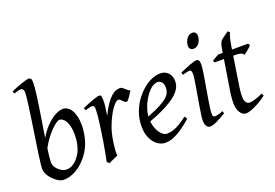

<svg xmlns="http://www.w3.org/2000/svg" viewBox="-103 -1044 1957 1366"><g transform="rotate(-20 875.5 -361.0)"><path d="M294.9 -392.1Q285.6 -392.1 268.1 -380.1Q250.5 -368.2 229.2 -346.4Q208 -324.7 185.8 -295.2Q163.6 -265.6 145.5 -230.5Q140.1 -195.3 137.5 -167.7Q134.8 -140.1 134.8 -125Q134.8 -112.3 142.3 -97.7Q149.9 -83 162.6 -70.6Q175.3 -58.1 191.2 -50Q207 -42 224.1 -42Q241.7 -42 256.8 -48.3Q272 -54.7 284.9 -64.7Q297.9 -74.7 308.1 -87.2Q318.4 -99.6 326.2 -111.8Q337.4 -129.4 344.2 -148.4Q351.1 -167.5 355 -186.5Q358.9 -205.6 360.4 -223.9Q361.8 -242.2 361.8 -258.8Q361.8 -292.5 355.7 -317.6Q349.6 -342.8 340.1 -359.4Q330.6 -376 318.6 -384Q306.6 -392.1 294.9 -392.1ZM432.1 -297.9Q431.2 -246.1 416.7 -193.6Q402.3 -141.1 367.2 -91.8Q350.6 -69.8 330.3 -49.6Q310.1 -29.3 286.1 -13.9Q262.2 1.5 234.9 10.7Q207.5 20 176.8 20Q166.5 20 154.1 14.9Q141.6 9.8 128.7 0.5Q115.7 -8.8 103.3 -21Q90.8 -33.2 81.3 -47.1Q71.8 -61 65.9 -76.2Q60.1 -91.3 60.1 -106Q60.1 -118.7 63.2 -146Q66.4 -173.3 71.5 -210Q76.7 -246.6 83.3 -289.6Q89.8 -332.5 96.4 -377.2Q103 -421.9 109.6 -465.6Q116.2 -509.3 121.3 -546.9Q126.5 -584.5 129.6 -613.3Q132.8 -642.1 132.8 -657.2Q132.8 -668.5 130.4 -675Q127.9 -681.6 124 -684.8Q120.1 -688 115.7 -689Q111.3 -689.9 106.9 -689.9Q102.5 -689.9 94.2 -688Q85.9 -686 77.9 -683.3Q69.8 -680.7 64 -678.7Q58.1 -676.8 58.1 -676.8L51.8 -695.8Q72.3 -705.1 93.8 -713.4Q115.2 -721.7 134 -728Q152.8 -734.4 167 -738.3Q181.2 -742.2 187 -742.2Q200.7 -742.2 205.8 -733.4Q210.9 -724.6 210.9 -702.1Q210.9 -687.5 208.5 -662.6Q206.1 -637.7 201.9 -606.2Q197.8 -574.7 192.1 -537.8Q186.5 -501 180.4 -461.9Q174.3 -422.9 168 -383.1Q161.6 -343.3 156.2 -306.2Q181.2 -348.1 207.8 -377Q234.4 -405.8 259.3 -423.6Q284.2 -441.4 305.9 -449.2Q327.6 -457 342.8 -457Q361.8 -457 378.4 -446.5Q395 -436 407 -416Q418.9 -396 425.8 -366.2Q432.6 -336.4 432.1 -297.9Z M841.8 -415Q835.9 -407.2 828.9 -396Q821.8 -384.8 814.7 -374.3Q807.6 -363.8 801.3 -356.4Q794.9 -349.1 790 -349.1Q780.8 -349.1 774.2 -354.5Q767.6 -359.9 762 -366Q756.3 -372.1 750.7 -377.4Q745.1 -382.8 737.8 -382.8Q725.1 -382.8 708.3 -365.5Q691.4 -348.1 674.6 -320.1Q657.7 -292 642.3 -257.1Q627 -222.2 616.7 -187Q611.3 -168.5 607.2 -146.2Q603 -124 599.9 -100.6Q596.7 -77.1 595.2 -54.4Q593.8 -31.7 594.7 -12.2Q588.4 -8.8 578.9 -4.6Q569.3 -0.5 559.3 3.9Q549.3 8.3 540 12.5Q530.8 16.6 524.9 20L508.8 4.9Q516.1 -29.8 522.9 -66.9Q529.8 -104 535.9 -140.9Q542 -177.7 547.1 -212.9Q552.2 -248 555.9 -278.3Q559.6 -308.6 561.8 -332.5Q564 -356.4 564 -371.1Q564 -382.3 562.3 -388.9Q560.5 -395.5 557.9 -398.7Q555.2 -401.9 551.5 -402.8Q547.9 -403.8 543.9 -403.8Q539.6 -403.8 531 -401.9Q522.5 -399.9 514.2 -397.7Q505.9 -395.5 499.8 -393.8Q493.7 -392.1 493.7 -392.1L486.8 -410.2Q507.3 -419.4 528.1 -428Q548.8 -436.5 566.9 -442.9Q585 -449.2 598.4 -453.1Q611.8 -457 617.7 -457Q624.5 -457 628.4 -454.6Q632.3 -452.1 634 -446Q635.7 -439.9 636.2 -429Q636.7 -418 636.7 -400.9Q636.7 -395.5 635.3 -382.8Q633.8 -370.1 631.8 -355.2Q629.9 -340.3 627.7 -325.7Q625.5 -311 624 -301.8Q647.5 -350.1 668.5 -380.4Q689.5 -410.6 708.3 -427.7Q727.1 -444.8 744.1 -450.9Q761.2 -457 776.9 -457Q785.6 -457 792.7 -452.1Q799.8 -447.3 807.1 -440.4Q814.5 -433.6 822.8 -426.5Q831.1 -419.4 841.8 -415Z M988.3 -381.8Q972.2 -367.2 956.8 -346.2Q941.4 -325.2 929 -300.8Q916.5 -276.4 908.2 -249.8Q899.9 -223.1 897.9 -197.3Q961.9 -222.2 999.3 -242.4Q1036.6 -262.7 1055.7 -280.8Q1074.7 -298.8 1080.1 -315.4Q1085.4 -332 1085.4 -349.1Q1085.4 -364.3 1081.5 -375.2Q1077.6 -386.2 1071.3 -392.8Q1064.9 -399.4 1056.9 -402.6Q1048.8 -405.8 1040.5 -405.8Q1032.7 -405.8 1017.6 -400.1Q1002.4 -394.5 988.3 -381.8ZM1163.6 -371.1Q1163.6 -357.4 1160.4 -342.3Q1157.2 -327.1 1147.2 -311Q1137.2 -294.9 1119.4 -277.3Q1101.6 -259.8 1072 -241Q1042.5 -222.2 1000 -201.9Q957.5 -181.6 898.4 -159.7Q901.4 -132.3 909.9 -109.9Q918.5 -87.4 929.9 -71.3Q941.4 -55.2 954.8 -46.1Q968.3 -37.1 981.4 -37.1Q991.7 -37.1 1006.3 -39.3Q1021 -41.5 1040.3 -48.8Q1059.6 -56.2 1083.7 -70.3Q1107.9 -84.5 1137.2 -107.9Q1142.6 -105 1146.7 -98.4Q1150.9 -91.8 1152.3 -87.9Q1112.3 -53.2 1081.5 -32Q1050.8 -10.7 1026.6 0.7Q1002.4 12.2 983.2 16.1Q963.9 20 946.3 20Q930.2 20 909.7 11Q889.2 2 871.1 -17.8Q853 -37.6 840.6 -69.6Q828.1 -101.6 828.1 -147.9Q828.1 -186 837.4 -222.9Q846.7 -259.8 864 -293.7Q881.3 -327.6 906.7 -357.9Q932.1 -388.2 964.4 -413.1Q975.6 -421.9 989.7 -429.9Q1003.9 -438 1019.3 -444.1Q1034.7 -450.2 1050.5 -453.6Q1066.4 -457 1081.5 -457Q1102.5 -457 1117.9 -449.5Q1133.3 -441.9 1143.6 -429.7Q1153.8 -417.5 1158.7 -402.1Q1163.6 -386.7 1163.6 -371.1Z M1425.8 -616.2Q1425.8 -602.5 1421.6 -589.1Q1417.5 -575.7 1409.7 -564.7Q1401.9 -553.7 1390.6 -546.9Q1379.4 -540 1365.7 -540Q1350.6 -540 1342.3 -548.8Q1334 -557.6 1334 -574.2Q1334 -587.4 1338.4 -600.8Q1342.8 -614.3 1350.6 -625.5Q1358.4 -636.7 1369.4 -643.8Q1380.4 -650.9 1394 -650.9Q1409.2 -650.9 1417.5 -641.8Q1425.8 -632.8 1425.8 -616.2ZM1412.6 -35.2Q1389.6 -21.5 1371.3 -11.2Q1353 -1 1337.9 6.1Q1322.8 13.2 1310.5 16.6Q1298.3 20 1287.6 20Q1271 20 1261.2 4.6Q1251.5 -10.7 1251.5 -37.1Q1251.5 -51.8 1255.1 -78.9Q1258.8 -106 1264.2 -138.9Q1269.5 -171.9 1275.9 -207.8Q1282.2 -243.7 1287.6 -276.1Q1293 -308.6 1296.6 -333.7Q1300.3 -358.9 1300.3 -371.1Q1300.3 -382.3 1298.8 -388.9Q1297.4 -395.5 1294.9 -398.7Q1292.5 -401.9 1288.6 -402.8Q1284.7 -403.8 1280.3 -403.8Q1276.4 -403.8 1268.1 -401.9Q1259.8 -399.9 1251.7 -397.7Q1243.7 -395.5 1237.5 -393.8Q1231.4 -392.1 1231.4 -392.1L1224.6 -410.2Q1245.1 -419.4 1265.4 -428Q1285.6 -436.5 1303.2 -442.9Q1320.8 -449.2 1334 -453.1Q1347.2 -457 1353.5 -457Q1367.2 -457 1372.8 -447.8Q1378.4 -438.5 1378.4 -416Q1378.4 -401.9 1374.8 -374.3Q1371.1 -346.7 1365.2 -312.5Q1359.4 -278.3 1353 -241Q1346.7 -203.6 1340.8 -169.4Q1335 -135.3 1331.3 -107.7Q1327.6 -80.1 1327.6 -65.9Q1327.6 -50.8 1330.8 -43.9Q1334 -37.1 1342.3 -37.1Q1357.4 -37.1 1371.3 -41Q1385.3 -44.9 1405.3 -53.2L1412.6 -35.2Z M1719.7 -57.1Q1695.8 -38.6 1671.9 -24.2Q1647.9 -9.8 1626.5 0Q1605 9.8 1587.6 14.9Q1570.3 20 1559.6 20Q1547.4 20 1536.4 12.7Q1525.4 5.4 1516.8 -7.6Q1508.3 -20.5 1503.4 -38.6Q1498.5 -56.6 1498.5 -78.1Q1498.5 -87.4 1499 -96.7Q1499.5 -106 1500.2 -116Q1501 -126 1502.2 -137.2Q1503.4 -148.4 1505.4 -162.1L1543 -397.9H1472.7L1465.3 -413.1L1514.6 -441.9H1549.8L1552.7 -459Q1555.7 -479 1558.8 -492.2Q1562 -505.4 1566.2 -514.2Q1570.3 -522.9 1575.2 -528.6Q1580.1 -534.2 1586.4 -539.1L1635.7 -574.2L1649.4 -562Q1649.4 -562 1647.5 -559.1Q1645.5 -556.2 1642.1 -546.4Q1638.7 -536.6 1634 -518.6Q1629.4 -500.5 1624.5 -470.2L1620.1 -441.9H1741.7L1751.5 -428.2Q1746.6 -421.4 1738 -413.3Q1729.5 -405.3 1720.2 -397.9Q1710.9 -390.6 1702.4 -384.5Q1693.8 -378.4 1689.5 -376Q1686.5 -382.8 1681.4 -387Q1676.3 -391.1 1667.5 -393.6Q1658.7 -396 1645.8 -397Q1632.8 -397.9 1614.7 -397.9H1613.3L1578.6 -173.8Q1577.1 -164.6 1575.9 -154.1Q1574.7 -143.6 1574 -134Q1573.2 -124.5 1573 -116.2Q1572.8 -107.9 1572.8 -103Q1572.8 -72.8 1583.7 -58.3Q1594.7 -43.9 1608.4 -43.9Q1625.5 -43.9 1650.1 -51.3Q1674.8 -58.6 1711.4 -75.2L1719.7 -57.1Z"/></g></svg>

Font: Gentium
Style: Italic
Weight: 400
Italic angle: -7°
Designer: J. Victor Gaultney
Version: Version 1.02; 2005; OFL release